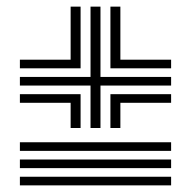

<svg xmlns="http://www.w3.org/2000/svg" viewBox="-20 -605 576 579"><path d="M253 -219V-347H40V-373H253V-585H283V-373H496V-347H283V-219ZM193 -219V-295H40V-321H223V-219ZM40 -399V-425H193V-585H223V-399ZM313 -219V-321H496V-295H343V-219ZM313 -399V-585H343V-425H496V-399ZM40 -150V-176H496V-150ZM40 -98V-124H496V-98ZM40 -46V-72H496V-46Z"/></svg>

Font: Big Shoulders Inline Text Thin Black
Style: Regular
Weight: 900
Version: Version 2.002